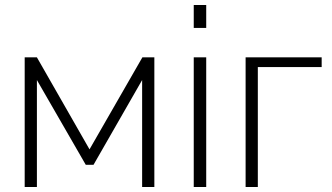

<svg xmlns="http://www.w3.org/2000/svg" viewBox="-20 -750 1332 770"><path d="M339 -151 551 -520H599V0H550V-429L355 -89H324L128 -429V0H79V-520H128Z M757 0V-520H807V0ZM757 -638V-730H807V-638Z M1270 -481H1014V0H965V-520H1270Z"/></svg>

Font: Oxford Sans
Style: Regular
Weight: 300
Designer: Matt McInerney, Pablo Impallari, Rodrigo Fuenzalida
Foundry: Matt McInerney, Pablo Impallari, Rodrigo Fuenzalida
Version: Version 3.000g; ttfautohint (v1.5) -l 8 -r 28 -G 28 -x 14 -D